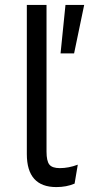

<svg xmlns="http://www.w3.org/2000/svg" viewBox="-20 -750 362 780"><path d="M169 -730V-134Q169 -96 180.5 -81.5Q192 -67 223 -67Q259 -67 296 -81L283 -4Q250 10 209 10Q89 10 89 -124V-730ZM322 -730 281 -533H226L246 -730Z"/></svg>

Font: Work Sans
Style: Regular
Weight: 400
Designer: Wei Huang
Foundry: Wei Huang
Version: Version 1.032;PS 001.032;hotconv 1.0.70;makeotf.lib2.5.58329